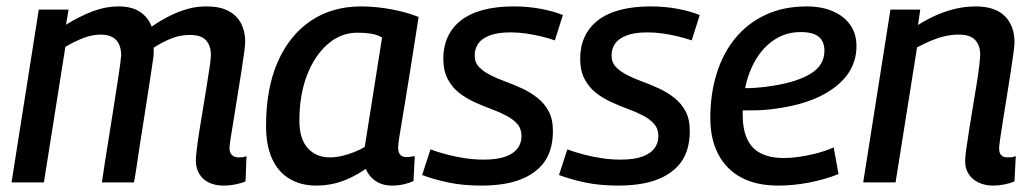

<svg xmlns="http://www.w3.org/2000/svg" viewBox="-20 -569 3223 599"><path d="M678 10Q652 10 632.5 1Q613 -8 602 -26Q591 -44 591 -69Q591 -79 594 -104.5Q597 -130 602.5 -164Q608 -198 614 -234.5Q620 -271 625.5 -304.5Q631 -338 634.5 -363Q638 -388 638 -398Q638 -426 623 -443Q608 -460 572 -460Q542 -460 514.5 -449Q487 -438 459 -420Q460 -416 459.5 -408Q459 -400 459 -394Q457 -381 454 -359.5Q451 -338 446.5 -310.5Q442 -283 437.5 -252Q433 -221 427.5 -188Q422 -155 417 -122Q412 -89 407.5 -58Q403 -27 398 0H298Q302 -30 307.5 -64.5Q313 -99 319 -136Q325 -173 330.5 -208.5Q336 -244 341 -276Q346 -308 350 -334Q354 -360 356 -376.5Q358 -393 358 -397Q358 -415 352 -429.5Q346 -444 332 -452.5Q318 -461 294 -461Q268 -461 240.5 -450.5Q213 -440 184 -423L117 0H16L101 -539H194L186 -492Q230 -519 270 -534Q310 -549 349 -549Q392 -549 417.5 -531.5Q443 -514 453 -486Q484 -507 511.5 -520.5Q539 -534 566.5 -541.5Q594 -549 624 -549Q666 -549 692.5 -535Q719 -521 732 -496Q745 -471 745 -439Q745 -429 741.5 -403Q738 -377 732.5 -342.5Q727 -308 721 -270.5Q715 -233 709.5 -199Q704 -165 700 -140.5Q696 -116 696 -107Q696 -93 703.5 -85.5Q711 -78 724 -78Q730 -78 736.5 -78.5Q743 -79 749 -82L746 -3Q732 3 713.5 6.5Q695 10 678 10Z M1203 10Q1184 10 1168 4Q1152 -2 1140 -14Q1128 -26 1121 -42Q1099 -27 1074.5 -15Q1050 -3 1023 3.5Q996 10 967 10Q919 10 883.5 -11Q848 -32 829 -73.5Q810 -115 810 -176Q810 -293 846.5 -376Q883 -459 949.5 -504Q1016 -549 1107 -549Q1130 -549 1155 -546.5Q1180 -544 1203.5 -539.5Q1227 -535 1248 -529Q1269 -523 1286 -516Q1271 -419 1260 -350.5Q1249 -282 1241.5 -236.5Q1234 -191 1229.5 -164.5Q1225 -138 1223.5 -125Q1222 -112 1222 -110Q1222 -94 1228.5 -86.5Q1235 -79 1248 -79Q1255 -79 1261 -80Q1267 -81 1274 -82L1270 -4Q1257 2 1239.5 6Q1222 10 1203 10ZM1118 -111 1172 -452Q1157 -461 1137 -464Q1117 -467 1095 -467Q1043 -467 1002 -431Q961 -395 937.5 -333.5Q914 -272 914 -193Q914 -136 940 -107Q966 -78 1009 -78Q1027 -78 1046.5 -82.5Q1066 -87 1085 -94.5Q1104 -102 1118 -111Z M1297 -23 1323 -103Q1344 -95 1372 -87.5Q1400 -80 1430 -75.5Q1460 -71 1489 -71Q1531 -71 1557 -80.5Q1583 -90 1595 -106.5Q1607 -123 1607 -144Q1607 -167 1594 -182Q1581 -197 1559 -208.5Q1537 -220 1511 -229.5Q1485 -239 1459 -251Q1433 -263 1411.5 -280Q1390 -297 1376.5 -323Q1363 -349 1363 -386Q1363 -423 1376.5 -453Q1390 -483 1417 -504.5Q1444 -526 1485.5 -537.5Q1527 -549 1583 -549Q1627 -549 1667 -541.5Q1707 -534 1736 -522L1711 -443Q1691 -450 1668 -455.5Q1645 -461 1621 -464.5Q1597 -468 1573 -468Q1533 -468 1508 -458.5Q1483 -449 1472 -433Q1461 -417 1461 -396Q1461 -374 1474.5 -360Q1488 -346 1509.5 -335Q1531 -324 1557 -314.5Q1583 -305 1609 -293Q1635 -281 1657 -263.5Q1679 -246 1692 -221.5Q1705 -197 1705 -160Q1705 -125 1695.5 -97.5Q1686 -70 1667 -50Q1648 -30 1621 -16.5Q1594 -3 1559 3.5Q1524 10 1482 10Q1425 10 1379.5 0.5Q1334 -9 1297 -23Z M1724 -23 1750 -103Q1771 -95 1799 -87.5Q1827 -80 1857 -75.5Q1887 -71 1916 -71Q1958 -71 1984 -80.5Q2010 -90 2022 -106.5Q2034 -123 2034 -144Q2034 -167 2021 -182Q2008 -197 1986 -208.5Q1964 -220 1938 -229.5Q1912 -239 1886 -251Q1860 -263 1838.5 -280Q1817 -297 1803.5 -323Q1790 -349 1790 -386Q1790 -423 1803.5 -453Q1817 -483 1844 -504.5Q1871 -526 1912.5 -537.5Q1954 -549 2010 -549Q2054 -549 2094 -541.5Q2134 -534 2163 -522L2138 -443Q2118 -450 2095 -455.5Q2072 -461 2048 -464.5Q2024 -468 2000 -468Q1960 -468 1935 -458.5Q1910 -449 1899 -433Q1888 -417 1888 -396Q1888 -374 1901.5 -360Q1915 -346 1936.5 -335Q1958 -324 1984 -314.5Q2010 -305 2036 -293Q2062 -281 2084 -263.5Q2106 -246 2119 -221.5Q2132 -197 2132 -160Q2132 -125 2122.5 -97.5Q2113 -70 2094 -50Q2075 -30 2048 -16.5Q2021 -3 1986 3.5Q1951 10 1909 10Q1852 10 1806.5 0.5Q1761 -9 1724 -23Z M2280 -295Q2307 -293 2336.5 -295Q2366 -297 2395 -302Q2469 -314 2510.5 -340Q2552 -366 2552 -411Q2552 -440 2534 -454.5Q2516 -469 2478 -469Q2425 -469 2384 -436.5Q2343 -404 2320 -346.5Q2297 -289 2297 -211Q2297 -166 2311 -135.5Q2325 -105 2354 -90.5Q2383 -76 2425 -76Q2447 -76 2472 -79.5Q2497 -83 2525 -90Q2553 -97 2581 -109L2596 -26Q2554 -9 2504.5 0.5Q2455 10 2408 10Q2340 10 2293 -15Q2246 -40 2221 -87.5Q2196 -135 2196 -201Q2196 -276 2216 -340Q2236 -404 2274.5 -450.5Q2313 -497 2369 -523Q2425 -549 2497 -549Q2543 -549 2578 -534Q2613 -519 2632.5 -491.5Q2652 -464 2652 -425Q2652 -352 2590.5 -301.5Q2529 -251 2420 -233Q2380 -226 2343 -225Q2306 -224 2273 -225Z M2758 -539H2851L2844 -491Q2874 -510 2903 -522.5Q2932 -535 2962.5 -542Q2993 -549 3024 -549Q3084 -549 3114.5 -519Q3145 -489 3145 -437Q3145 -427 3141.5 -401Q3138 -375 3132.5 -340Q3127 -305 3121 -267.5Q3115 -230 3109.5 -196Q3104 -162 3100.5 -137.5Q3097 -113 3097 -106Q3097 -92 3103.5 -85Q3110 -78 3123 -78Q3129 -78 3135.5 -78.5Q3142 -79 3149 -82L3145 -3Q3131 3 3113 6.5Q3095 10 3078 10Q3053 10 3033 0.5Q3013 -9 3002 -26Q2991 -43 2991 -67Q2991 -78 2994.5 -103.5Q2998 -129 3003.5 -163.5Q3009 -198 3015 -234.5Q3021 -271 3026.5 -304.5Q3032 -338 3035 -363Q3038 -388 3038 -399Q3038 -427 3022.5 -444Q3007 -461 2971 -461Q2949 -461 2927.5 -456Q2906 -451 2884.5 -442Q2863 -433 2841 -421L2774 0H2673Z"/></svg>

Font: Georama ExtraCondensed Thin Medium
Style: Italic
Weight: 500
Italic angle: -9°
Version: Version 1.001